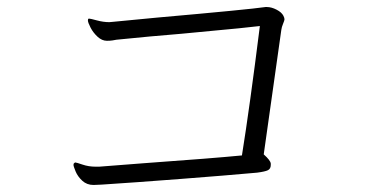

<svg xmlns="http://www.w3.org/2000/svg" viewBox="-20 -608 1040 546"><path d="M711 -117Q622 -109 492 -99Q362 -89 269 -83L246 -82Q227 -82 214 -94Q201 -106 195 -120.5Q189 -135 189 -139Q189 -143 191 -144Q193 -146 194 -146Q197 -146 214.5 -140Q232 -134 252 -134H262L391 -144Q586 -158 668 -166Q690 -303 719 -534Q658 -527 601 -522Q544 -517 496 -512Q409 -505 311 -495Q306 -494 299.5 -493Q293 -492 284 -492Q270 -492 257.5 -503.5Q245 -515 237.5 -529.5Q230 -544 230 -550Q230 -554 232 -555Q232 -555 234 -555Q237 -555 255.5 -550Q274 -545 291 -545L302 -546L427 -558Q687 -581 735 -588H739Q752 -588 766.5 -580.5Q781 -573 786 -563Q789 -557 789 -553Q789 -550 785 -540.5Q781 -531 780 -523L730 -169Q749 -152 750 -143V-139Q750 -128 742 -124Q734 -120 711 -117Z"/></svg>

Font: JyunsaiKaai Light
Style: Regular
Weight: 300
Designer: Fontworks Inc.
Version: Version 0.030;April 7, 2024;FontCreator 14.0.0.2901 64-bit